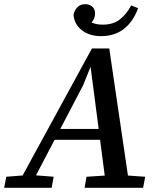

<svg xmlns="http://www.w3.org/2000/svg" viewBox="-51 -899 760 919"><path d="M-31 0 -21 -53 81 -61H105L206 -53L196 0ZM25 0 389 -667H472L570 0H458L382 -583H384L347 -491L90 0ZM192 -230 201 -282H478L474 -230ZM354 0 363 -53 486 -61H530L644 -53L634 0ZM433 -726Q377 -726 340.5 -754.5Q304 -783 301 -829Q306 -851 320 -865Q334 -879 357 -879Q377 -879 390.5 -867.5Q404 -856 404 -834Q404 -812 389 -793.5Q374 -775 350 -767L349 -817Q369 -799 390.5 -790Q412 -781 441 -781Q490 -781 522 -805.5Q554 -830 577 -873L610 -860Q587 -796 542.5 -761Q498 -726 433 -726Z"/></svg>

Font: Source Serif 4 Medium
Style: Italic
Weight: 500
Italic angle: -12°
Designer: Frank Grießhammer
Foundry: Adobe Systems Incorporated
Version: Version 4.004;hotconv 1.0.116;makeotfexe 2.5.65601